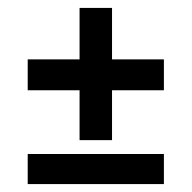

<svg xmlns="http://www.w3.org/2000/svg" viewBox="-20 -465 484 485"><path d="M181 -445V-315H50V-237H181V-111H263V-237H394V-315H263V-445ZM394 0V-76H50V0Z"/></svg>

Font: Cambay Devanagari
Style: Regular
Weight: 700
Designer: Pooja Saxena
Foundry: Pooja Saxena
Version: Version 1.095;PS 001.095;hotconv 1.0.70;makeotf.lib2.5.58329